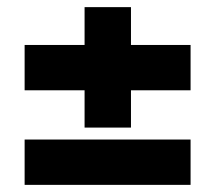

<svg xmlns="http://www.w3.org/2000/svg" viewBox="-20 -599 603 538"><path d="M49 -346V-473H514V-346ZM217 -579H347V-241.5H217ZM49 -81V-208H514V-81Z"/></svg>

Font: Marine Company Thin
Style: Regular
Weight: 100
Designer: Rodrigo Fuenzalida
Foundry: fragTYPE
Version: Version 1.000